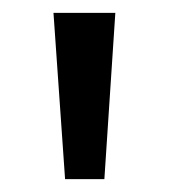

<svg xmlns="http://www.w3.org/2000/svg" viewBox="-20 -819 262 298"><path d="M159 -799H63L81 -541H142Z"/></svg>

Font: Noto Sans Sinhala UI Condensed
Style: Regular
Weight: 400
Width: 3
Designer: Jelle Bosma - Monotype Design Team
Foundry: Monotype Imaging Inc.
Version: Version 2.006